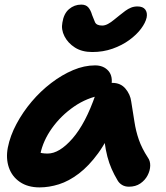

<svg xmlns="http://www.w3.org/2000/svg" viewBox="-20 -804 721 834"><path d="M152 10Q101 10 66.5 -13.5Q32 -37 18.5 -76.5Q5 -116 14 -163Q24 -214 51.5 -265.5Q79 -317 117.5 -362.5Q156 -408 202.5 -443.5Q249 -479 297.5 -499.5Q346 -520 393 -520Q430 -520 451 -496Q472 -472 463 -428Q460 -412 449 -403Q438 -394 424 -391Q358 -380 301.5 -341Q245 -302 206 -247.5Q167 -193 155 -134Q152 -117 151.5 -102.5Q151 -88 155 -66L107 -168Q128 -150 145 -143.5Q162 -137 187 -137Q238 -137 295 -202.5Q352 -268 395 -393Q404 -417 425 -430.5Q446 -444 468 -444Q504 -444 525 -419Q546 -394 550 -363Q558 -315 564 -275Q570 -235 583 -197.5Q596 -160 622 -120Q633 -105 632.5 -84Q632 -63 621 -42Q610 -21 589.5 -7Q569 7 540 7Q523 7 510.5 -0.5Q498 -8 491 -20Q476 -45 465 -70Q454 -95 446.5 -123.5Q439 -152 434 -189Q429 -226 426 -274L480 -278Q447 -194 406.5 -138.5Q366 -83 322.5 -50Q279 -17 236 -3.5Q193 10 152 10ZM381 -578Q336 -578 305.5 -597.5Q275 -617 260 -646.5Q245 -676 251 -706Q257 -745 280 -764.5Q303 -784 333 -784Q353 -784 363.5 -772Q374 -760 380 -739Q386 -723 392.5 -708Q399 -693 424 -693Q436 -693 449 -700Q462 -707 474.5 -717.5Q487 -728 500 -738Q512 -748 524.5 -757Q537 -766 549.5 -771Q562 -776 577 -776Q601 -776 611 -762.5Q621 -749 617 -728Q612 -705 592.5 -679Q573 -653 541.5 -630Q510 -607 469 -592.5Q428 -578 381 -578Z"/></svg>

Font: Shantell Sans
Style: Bold Italic
Weight: 700
Italic angle: -11°
Designer: Stephen Nixon, Anya Danilova, Shantell Martin
Foundry: Arrow Type
Version: Version 1.011;[c5ecc13dd]